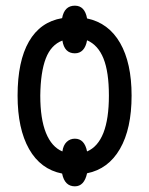

<svg xmlns="http://www.w3.org/2000/svg" viewBox="-20 -606 525 677"><path d="M287 5Q277 51 244 51Q208 51 199 6Q123 -9 82.5 -80.5Q42 -152 42 -269Q42 -390 82 -459.5Q122 -529 199 -542Q207 -586 244 -586Q279 -586 287 -541Q363 -525 403.5 -454.5Q444 -384 444 -269Q444 -152 403 -81Q362 -10 287 5ZM287 -464Q283 -441 272 -429.5Q261 -418 244 -418Q207 -418 200 -463Q160 -448 141.5 -400Q123 -352 122 -269Q122 -187 142 -137.5Q162 -88 200 -72Q203 -94 215 -105.5Q227 -117 244 -117Q278 -117 287 -72Q364 -105 364 -269Q364 -352 345 -399.5Q326 -447 287 -464Z"/></svg>

Font: Noto Sans UI Cond
Style: Regular
Weight: 400
Width: 3
Designer: Monotype Design Team
Foundry: Monotype Imaging Inc.
Version: Version 1.001